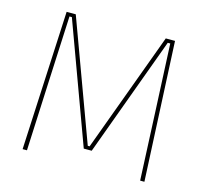

<svg xmlns="http://www.w3.org/2000/svg" viewBox="-95 -745 906 852"><g transform="rotate(15 358.0 -319.5)"><path d="M78.5 0 109.5 -639H151.5L354 -89H362.5L565 -639H607.5L638 0H618.5L604 -321L590 -622.5H578.5L376.5 -72.5H340L138 -622.5H127L113 -320.5L98.5 0Z"/></g></svg>

Font: Anek Telugu Medium Thin
Style: Regular
Weight: 250
Version: Version 1.003